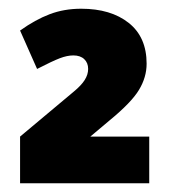

<svg xmlns="http://www.w3.org/2000/svg" viewBox="-20 -828 388 440"><path d="M26 -408V-515L149 -618Q166 -632 174 -644.5Q182 -657 182 -670Q182 -684 173 -692.5Q164 -701 148 -701Q134 -701 117 -694.5Q100 -688 65 -670L26 -758Q61 -783 94 -795.5Q127 -808 166 -808Q234 -808 275 -775.5Q316 -743 316 -682Q316 -651 298.5 -622Q281 -593 231 -552L187 -515H322V-408Z"/></svg>

Font: Gantari Black
Style: Regular
Weight: 900
Version: Version 1.000